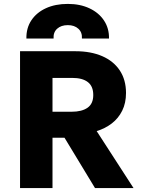

<svg xmlns="http://www.w3.org/2000/svg" viewBox="-20 -962 727 982"><path d="M82.5 0V-700H366.5Q444.5 -700 502.8 -674.8Q561 -649.5 592.8 -601.5Q624.5 -553.5 624.5 -486.5Q624.5 -435 605 -395.8Q585.5 -356.5 551.5 -330.5Q517.5 -304.5 474.5 -291.5L663 0H466L310 -257.5H248.5V0ZM248.5 -390.5H346.5Q398.5 -390.5 427.8 -411Q457 -431.5 457 -476Q457 -521 429.2 -542.2Q401.5 -563.5 350 -563.5H248.5ZM115 -765Q114 -818.5 140.5 -858.2Q167 -898 215 -920Q263 -942 327 -942Q389.5 -942 437.5 -919.5Q485.5 -897 512 -857Q538.5 -817 537.5 -765H399Q401 -796.5 380.8 -815Q360.5 -833.5 327 -833.5Q292.5 -833.5 272.2 -815Q252 -796.5 254 -765Z"/></svg>

Font: Geologica Roman
Style: Bold
Weight: 700
Designer: Sindre Bremnes, Frode Helland
Foundry: Monokrom Skriftforlag AS
Version: Version 1.010;gftools[0.9.28]